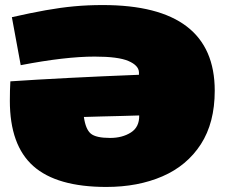

<svg xmlns="http://www.w3.org/2000/svg" viewBox="-20 -730 898 760"><path d="M62 -472 27 -662Q102 -679 161 -689.5Q220 -700 273.5 -705Q327 -710 387 -710Q830 -710 830 -371Q830 -244 775 -159Q720 -74 623 -32Q526 10 401 10Q205 10 112 -72.5Q19 -155 19 -331Q19 -374 21 -408Q125 -415 251.5 -421.5Q378 -428 530 -434Q530 -440 530 -444Q529 -471 488.5 -488.5Q448 -506 355 -506Q238 -506 62 -472ZM531 -273Q503 -272 462 -271Q421 -270 380.5 -269Q340 -268 312 -267Q319 -218 339.5 -201Q360 -184 416 -184Q464 -184 498 -205.5Q532 -227 531 -273Z"/></svg>

Font: Georama Extended Black
Style: Regular
Weight: 900
Width: 7
Designer: Jean-Baptiste Levee
Foundry: Production Type
Version: Version 1.000